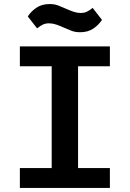

<svg xmlns="http://www.w3.org/2000/svg" viewBox="-20 -927 640 947"><path d="M78 0V-98H235V-600H78V-698H522V-600H365V-98H522V0ZM375 -768Q351 -768 333 -775Q315 -782 297 -790Q275 -800 257 -806Q239 -812 222 -812Q205 -812 192 -806Q179 -800 163 -787L117 -846Q134 -872 160.5 -889.5Q187 -907 225 -907Q249 -907 267 -900Q285 -893 303 -885Q325 -875 343 -869Q361 -863 378 -863Q395 -863 408 -869Q421 -875 437 -888L483 -829Q466 -803 439.5 -785.5Q413 -768 375 -768Z"/></svg>

Font: IBM Plex Mono SmBld
Style: Regular
Weight: 600
Monospace: yes
Designer: Mike Abbink, Paul van der Laan, Pieter van Rosmalen
Foundry: Bold Monday
Version: Version 2.3